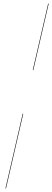

<svg xmlns="http://www.w3.org/2000/svg" viewBox="-20 -800 292 1070"><path d="M10.5 250 106.5 -166H109.5L13.5 250ZM162.5 -409 248.5 -780H251.5L165.5 -409Z"/></svg>

Font: Bodoni Moda 72pt
Style: Italic
Weight: 400
Italic angle: -13°
Designer: Owen Earl
Foundry: indestructible type
Version: Version 2.005